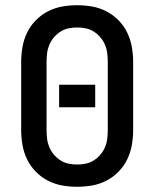

<svg xmlns="http://www.w3.org/2000/svg" viewBox="-20 -702 590 734"><path d="M275 12Q246 12 217.5 7Q189 2 163 -11.5Q137 -25 116.5 -46Q96 -67 83.5 -93Q71 -119 66 -147.5Q61 -176 61 -205V-465Q61 -494 66 -522.5Q71 -551 83.5 -577Q96 -603 116.5 -624Q137 -645 163 -658.5Q189 -672 217.5 -677Q246 -682 275 -682Q304 -682 332.5 -677Q361 -672 387 -658.5Q413 -645 433.5 -624Q454 -603 466.5 -577Q479 -551 484 -522.5Q489 -494 489 -465V-205Q489 -176 484 -147.5Q479 -119 466.5 -93Q454 -67 433.5 -46Q413 -25 387 -11.5Q361 2 332.5 7Q304 12 275 12ZM275 -73Q292 -73 308.5 -76.5Q325 -80 339 -89Q353 -98 364 -111Q375 -124 381.5 -139.5Q388 -155 390 -171.5Q392 -188 392 -205V-465Q392 -482 390 -498.5Q388 -515 381.5 -530.5Q375 -546 364 -559Q353 -572 339 -581Q325 -590 308.5 -593.5Q292 -597 275 -597Q258 -597 241.5 -593.5Q225 -590 211 -581Q197 -572 186 -559Q175 -546 168.5 -530.5Q162 -515 160 -498.5Q158 -482 158 -465V-205Q158 -188 160 -171.5Q162 -155 168.5 -139.5Q175 -124 186 -111Q197 -98 211 -89Q225 -80 241.5 -76.5Q258 -73 275 -73ZM206 -292V-378H344V-292Z"/></svg>

Font: Lode Dark Term
Style: Bold
Weight: 700
Monospace: yes
Designer: Belleve Invis
Foundry: Belleve Invis
Version: Version 29.2.0